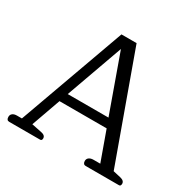

<svg xmlns="http://www.w3.org/2000/svg" viewBox="-153 -854 1018 1012"><g transform="rotate(30 355.5 -347.5)"><path d="M8 -21Q8 -34 17.5 -41.5Q27 -49 44 -49H74L307 -695H399L632 -50L676 -40Q704 -34 704 -15Q704 0 693 0H490Q482 0 477.5 -5.5Q473 -11 473 -21Q473 -34 483 -41.5Q493 -49 510 -49H551L487 -227H200L137 -50L196 -38Q224 -33 224 -14Q224 0 213 0H25Q8 0 8 -21ZM467 -281 343 -627 219 -281Z"/></g></svg>

Font: Maitree
Style: Regular
Weight: 400
Designer: CadsonDemak Team
Foundry: CadsonDemak
Version: Version 1.000